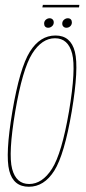

<svg xmlns="http://www.w3.org/2000/svg" viewBox="-20 -744 345 768"><path d="M95.5 3Q156.5 3 197 -61Q237.5 -125 267 -298.5Q296 -472 279.5 -537Q263 -602 202 -602Q140 -602 99.5 -537.2Q59 -472.5 29.5 -298.5Q0.5 -125.5 17 -61.2Q33.5 3 95.5 3ZM96.5 -8Q44.5 -8 28.5 -68.5Q12.5 -129 41 -298.5Q70 -468 108.8 -529.5Q147.5 -591 200 -591Q252.5 -591 268.5 -529.8Q284.5 -468.5 256 -298.5Q227 -130 188 -69Q149 -8 96.5 -8ZM173 -633Q181 -633 188 -639Q195 -645 195 -654.5Q195 -662 190.2 -666.5Q185.5 -671 178.5 -671Q170 -671 163.2 -665Q156.5 -659 156.5 -649.5Q156.5 -642 160.8 -637.5Q165 -633 173 -633ZM245.5 -633Q254.5 -633 261 -639Q267.5 -645 267.5 -654.5Q267.5 -662 263.2 -666.5Q259 -671 251 -671Q243 -671 236 -665Q229 -659 229 -649.5Q229 -642 233.8 -637.5Q238.5 -633 245.5 -633ZM149.5 -714.5H296L297.5 -724.5H151.5Z"/></svg>

Font: Anybody Thin Condensed
Style: Italic
Weight: 100
Width: 3
Italic angle: -10°
Version: Version 1.113;gftools[0.9.25]